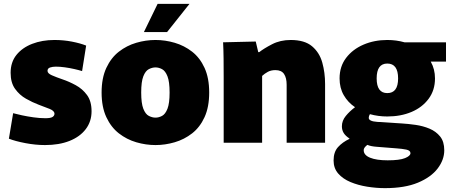

<svg xmlns="http://www.w3.org/2000/svg" viewBox="-20 -739 2329 994"><path d="M213 12Q164 12 111.5 2Q59 -8 26 -21L48 -153Q66 -148 94 -142Q122 -136 154 -131.5Q186 -127 215 -127Q242 -127 252 -133.5Q262 -140 262 -150Q262 -165 237.5 -175Q213 -185 180 -197Q148 -209 114.5 -228Q81 -247 58 -279Q35 -311 35 -362Q35 -417 65 -454.5Q95 -492 146.5 -512Q198 -532 262 -532Q309 -532 352.5 -523.5Q396 -515 426 -503L405 -371Q389 -376 365 -381.5Q341 -387 315.5 -390.5Q290 -394 269 -394Q252 -394 239 -389.5Q226 -385 226 -372Q226 -359 249 -349Q272 -339 304 -328Q337 -317 372 -298Q407 -279 430.5 -247Q454 -215 454 -163Q454 -110 424 -70.5Q394 -31 340 -9.5Q286 12 213 12Z M785 12Q735 12 685.5 -2.5Q636 -17 595.5 -48.5Q555 -80 530.5 -132.5Q506 -185 506 -260Q506 -335 530.5 -387.5Q555 -440 595.5 -471.5Q636 -503 685.5 -517.5Q735 -532 785 -532Q835 -532 884.5 -517.5Q934 -503 974.5 -471.5Q1015 -440 1039 -387.5Q1063 -335 1063 -260Q1063 -185 1039 -132.5Q1015 -80 974.5 -48.5Q934 -17 884.5 -2.5Q835 12 785 12ZM785 -130Q802 -130 819 -139Q836 -148 847 -176Q858 -204 858 -260Q858 -316 847 -344Q836 -372 819 -381Q802 -390 785 -390Q768 -390 750.5 -381Q733 -372 722 -344Q711 -316 711 -260Q711 -204 722 -176Q733 -148 750.5 -139Q768 -130 785 -130ZM725 -573 796 -719H961L845 -573Z M1138 -337Q1138 -389 1137.5 -435Q1137 -481 1135 -520L1304 -524L1317 -469H1322Q1346 -488 1388.5 -510Q1431 -532 1485 -532Q1557 -532 1595.5 -499.5Q1634 -467 1648.5 -415Q1663 -363 1663 -304V0H1464V-300Q1464 -336 1450.5 -356Q1437 -376 1406 -376Q1383 -376 1366.5 -367Q1350 -358 1337 -346V0H1138Z M1985 -136Q1938 -136 1895 -148Q1889 -138 1889 -129Q1889 -111 1933 -108L2059 -100Q2093 -98 2131.5 -92.5Q2170 -87 2203.5 -73Q2237 -59 2258.5 -32.5Q2280 -6 2280 39Q2280 88 2246 133Q2212 178 2144 206.5Q2076 235 1973 235Q1928 235 1881 227.5Q1834 220 1794.5 203.5Q1755 187 1731 159.5Q1707 132 1707 92Q1707 48 1730 22.5Q1753 -3 1789 -20V-22Q1768 -36 1759 -51Q1750 -66 1750 -85Q1750 -114 1770 -138.5Q1790 -163 1818 -184Q1781 -209 1759.5 -246.5Q1738 -284 1738 -333Q1738 -395 1772 -439.5Q1806 -484 1862 -508Q1918 -532 1985 -532Q2032 -532 2074 -520H2289V-420H2210Q2232 -381 2232 -333Q2232 -272 2199 -227.5Q2166 -183 2110.5 -159.5Q2055 -136 1985 -136ZM1985 -257Q2041 -257 2041 -333Q2041 -410 1985 -410Q1930 -410 1930 -333Q1930 -257 1985 -257ZM1987 91Q2049 91 2077 79.5Q2105 68 2105 54Q2105 40 2083.5 35.5Q2062 31 2032 29L1931 21Q1916 20 1903.5 17.5Q1891 15 1882 11Q1875 16 1869 23Q1863 30 1863 39Q1863 64 1896 77.5Q1929 91 1987 91Z"/></svg>

Font: Murecho Black
Style: Regular
Weight: 900
Designer: Neil Summerour
Foundry: Positype
Version: Version 1.010; ttfautohint (v1.8.3)